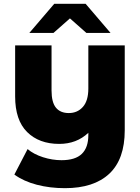

<svg xmlns="http://www.w3.org/2000/svg" viewBox="-20 -779 732 1002"><path d="M631 -542V-99Q631 52 550.5 127.5Q470 203 319 203Q240 203 171.5 185Q103 167 55 132L124 -1Q156 26 204.5 41.5Q253 57 301 57Q373 57 407 24Q441 -9 441 -74V-86Q380 -28 289 -28Q184 -28 121.5 -90Q59 -152 59 -276V-542H249V-307Q249 -245 272 -217Q295 -189 339 -189Q384 -189 412.5 -221Q441 -253 441 -317V-542ZM431 -607 345 -683 259 -607H133L263 -759H427L557 -607Z"/></svg>

Font: Montserrat Alternates ExtraBold
Style: Regular
Weight: 800
Designer: Julieta Ulanovsky
Foundry: Julieta Ulanovsky
Version: Version 7.200